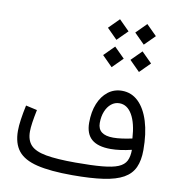

<svg xmlns="http://www.w3.org/2000/svg" viewBox="-103 -1085 1089 1178"><g transform="rotate(10 442.0 -496.5)"><path d="M484.9 -758.7 548.9 -694.5 613.2 -758.7 548.9 -822.8ZM655.1 -758.7 719.2 -694.5 783.5 -758.7 719.2 -822.8ZM655.1 -928.9 719.2 -864.8 783.5 -928.9 719.2 -993.1ZM484.9 -928.9 548.9 -864.8 613.2 -928.9 548.9 -993.1ZM759.7 -216.7Q759.7 -174.6 746.1 -147.6Q732.5 -120.6 697.3 -105.9Q662.1 -91.2 597.8 -85.4Q533.6 -79.5 432.2 -79.5Q315.7 -79.5 248.2 -91.7Q180.7 -103.9 152.3 -134.3Q124 -164.7 124 -218.9Q124 -242.1 129 -276.1Q134 -310 143.5 -355.8L73 -371.6Q62.4 -322.6 56.6 -282Q50.7 -241.5 50.7 -210.6Q50.7 -132.2 87.3 -86.1Q123.8 -40.1 206.3 -20.1Q288.8 0 426.4 0Q541.8 0 619.6 -11.4Q697.3 -22.8 743.3 -48.8Q789.3 -74.8 809.4 -118.7Q829.4 -162.6 829.4 -227.3Q829.4 -330.1 806.1 -405.5Q782.7 -480.9 739.8 -522Q696.8 -563 638.1 -563Q589 -563 551.6 -534.3Q514.2 -505.5 493.3 -454.5Q472.4 -403.4 472.4 -335.5Q472.4 -266.1 511.2 -232.6Q550 -199.1 629.6 -199.1Q658 -199.1 691.3 -203.6Q724.7 -208.2 759.7 -216.7ZM750.7 -285.7Q717.9 -278.4 687.8 -274.4Q657.8 -270.3 633.4 -270.3Q536.9 -270.3 536.9 -345.1Q536.9 -385.7 549.7 -417.1Q562.4 -448.5 584.7 -466.7Q607 -484.8 635.4 -484.8Q684.5 -484.8 714.7 -432.6Q745 -380.4 750.7 -285.7Z"/></g></svg>

Font: Estedad-FD VF
Style: Regular
Weight: 100
Designer: Amin Abedi
Version: Version 7.3